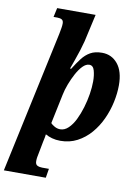

<svg xmlns="http://www.w3.org/2000/svg" viewBox="-141 -828 817 1136"><g transform="rotate(10 267.0 -260.0)"><path d="M147 -613Q151 -635 153.5 -649Q156 -663 156 -676Q156 -693 146 -699Q136 -705 119 -705H96L108 -760H339L302 -595Q296 -571 286 -539Q276 -507 264.5 -475.5Q253 -444 245 -421H252Q275 -458 296.5 -486Q318 -514 346 -530Q374 -546 416 -546Q474 -546 510.5 -501.5Q547 -457 547 -374Q547 -325 535.5 -271.5Q524 -218 501 -168Q478 -118 443.5 -78Q409 -38 363.5 -14Q318 10 262 10Q235 10 212 3.5Q189 -3 172 -13Q171 -4 169 6.5Q167 17 163 35L150 103Q147 117 145 128.5Q143 140 143 153Q143 173 155.5 179Q168 185 185 185H225L216 240H-36ZM250 -57Q276 -57 298.5 -78.5Q321 -100 338 -134.5Q355 -169 367.5 -210.5Q380 -252 386.5 -293.5Q393 -335 393 -370Q393 -406 385 -434.5Q377 -463 354 -463Q334 -463 314.5 -443Q295 -423 278 -391.5Q261 -360 248 -325.5Q235 -291 229 -261L192 -84Q200 -75 216 -66Q232 -57 250 -57Z"/></g></svg>

Font: Noto Serif Condensed ExtraBold
Style: Italic
Weight: 800
Width: 3
Italic angle: -12°
Designer: Monotype Design Team
Foundry: Monotype Imaging Inc.
Version: Version 2.014; ttfautohint (v1.8.4.7-5d5b)